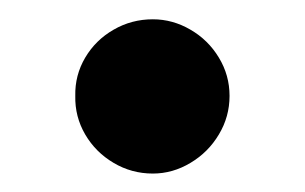

<svg xmlns="http://www.w3.org/2000/svg" viewBox="-20 -411 322 203"><path d="M59.6 -309.6Q59.1 -331.5 70.1 -350.1Q81.1 -368.7 100.1 -379.6Q119.1 -390.6 141.6 -390.6Q162.6 -390.6 181.4 -379.6Q200.2 -368.7 211.4 -350.1Q222.7 -331.5 222.7 -309.6Q222.7 -287.6 211.4 -268.8Q200.2 -250 181.4 -238.8Q162.6 -227.5 141.6 -227.5Q119.1 -227.5 100.1 -238.8Q81.1 -250 70.1 -268.8Q59.1 -287.6 59.6 -309.6Z"/></svg>

Font: WEMIX Pretendard
Style: Bold
Weight: 700
Designer: Base glyphs from Inter by Rasmus Andersson; Hangeul glyphs from Noto Sans CJK(Source Han Sans) by Jang Soo-young and Kan
Foundry: Kil Hyung-jin
Version: Version 1.000